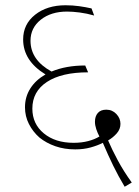

<svg xmlns="http://www.w3.org/2000/svg" viewBox="-20 -647 529 730"><path d="M454 63Q430 23 410.5 -17Q391 -57 371 -104Q352 -94 325 -86.5Q298 -79 266 -79Q225 -79 190.5 -91Q156 -103 130 -124Q105 -146 90 -175.5Q75 -205 75 -239Q75 -279 95.5 -311Q116 -343 153 -364Q68 -416 68 -497Q68 -555 113.5 -591Q159 -627 229 -627Q256 -627 281 -623.5Q306 -620 328 -615L338 -588Q310 -596 283 -599.5Q256 -603 235 -603Q174 -603 135 -572Q96 -541 96 -492Q96 -419 176 -375Q231 -398 304 -398L315 -372Q214 -372 158.5 -335.5Q103 -299 103 -234Q103 -176 146.5 -140Q190 -104 260 -104Q290 -104 315 -110.5Q340 -117 358 -128Q351 -141 346 -156Q341 -171 341 -184Q341 -205 352 -217.5Q363 -230 384 -230Q407 -230 422.5 -213.5Q438 -197 438 -176Q438 -156 424 -140Q410 -124 391 -113Q406 -78 428 -37Q450 4 481 47Z"/></svg>

Font: Noto Serif Devanagari Thin
Style: Regular
Weight: 100
Designer: Universal Thirst, Indian Type Foundry and the Monotype Design Team
Foundry: Monotype Imaging Inc.
Version: Version 2.004; ttfautohint (v1.8.4.7-5d5b)